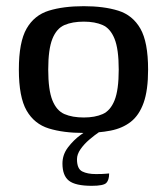

<svg xmlns="http://www.w3.org/2000/svg" viewBox="-20 -424 539 621"><path d="M251 6Q185 6 138 -8.5Q91 -23 66 -66.5Q41 -110 41 -199Q41 -288 66 -331.5Q91 -375 138 -389.5Q185 -404 251 -404Q316 -404 362.5 -389.5Q409 -375 434 -331.5Q459 -288 459 -199Q459 -132 444.5 -91.5Q430 -51 403 -30Q376 -9 337.5 -1.5Q299 6 251 6ZM251 -44Q287 -44 312 -55Q337 -66 350.5 -99.5Q364 -133 364 -199Q364 -265 350.5 -298.5Q337 -332 312 -343Q287 -354 251 -354Q214 -354 188.5 -343Q163 -332 149.5 -298.5Q136 -265 136 -199Q136 -133 149.5 -99.5Q163 -66 188.5 -55Q214 -44 251 -44ZM277 177Q224 177 203 160.5Q182 144 182 105Q182 76 200 52.5Q218 29 240.5 12.5Q263 -4 277 -11H325Q317 -8 301.5 2.5Q286 13 269 27.5Q252 42 240.5 58.5Q229 75 229 91Q229 122 246 130.5Q263 139 290 139Q312 139 321 138Q330 137 333 137Q333 158 324 167.5Q315 177 277 177Z"/></svg>

Font: Genos Medium
Style: Regular
Weight: 500
Designer: Robert E. Leuschke
Foundry: Robert E. Leuschke
Version: Version 1.010; ttfautohint (v1.8.3)